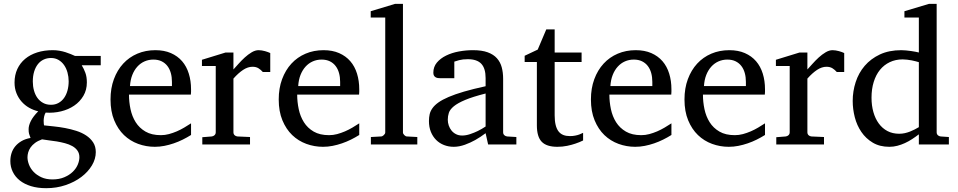

<svg xmlns="http://www.w3.org/2000/svg" viewBox="-20 -757 5018 1006"><path d="M396 66.9Q396 46.4 385.7 32Q375.5 17.6 358.6 8.3Q341.8 -1 320.6 -6.6Q299.3 -12.2 277.6 -15.9Q255.9 -19.5 235.6 -21.7Q215.3 -23.9 200.2 -26.9Q178.2 -19 163.6 -8.1Q148.9 2.9 140.1 15.6Q131.3 28.3 127.7 41.5Q124 54.7 124 66.9Q124 85 131.8 105.5Q139.6 126 155.8 143.1Q171.9 160.2 196.5 171.6Q221.2 183.1 254.9 183.1Q290.5 183.1 317.1 171.6Q343.8 160.2 361.3 143.1Q378.9 126 387.5 105.5Q396 85 396 66.9ZM339.8 -331.1Q339.8 -354.5 333.7 -376.7Q327.6 -398.9 315.9 -415.8Q304.2 -432.6 286.9 -442.9Q269.5 -453.1 247.1 -453.1Q226.1 -453.1 208.5 -444.8Q190.9 -436.5 178.5 -420.7Q166 -404.8 158.9 -381.8Q151.9 -358.9 151.9 -330.1Q151.9 -305.2 158 -283Q164.1 -260.7 176 -244.1Q188 -227.5 205.8 -217.8Q223.6 -208 247.1 -208Q269.5 -208 286.9 -217.8Q304.2 -227.5 315.9 -244.1Q327.6 -260.7 333.7 -283.2Q339.8 -305.7 339.8 -331.1ZM408.2 -415Q419.4 -397 427.2 -375.7Q435.1 -354.5 435.1 -325.2Q435.1 -285.6 417 -254.9Q398.9 -224.1 368.9 -203.6Q338.9 -183.1 300 -173.6Q261.2 -164.1 219.2 -167Q213.4 -157.2 211.2 -146Q209 -134.8 208.7 -125Q208.5 -115.2 209.5 -108.2Q210.4 -101.1 210.9 -100.1Q233.4 -97.7 262.2 -94.7Q291 -91.8 321 -86.2Q351.1 -80.6 380.1 -71.3Q409.2 -62 431.6 -47.1Q454.1 -32.2 468 -11Q481.9 10.3 481.9 40Q481.9 75.7 461.7 109.6Q441.4 143.6 406.2 170.2Q371.1 196.8 323.7 212.9Q276.4 229 222.2 229Q177.2 229 142.3 218.3Q107.4 207.5 83.5 188.5Q59.6 169.4 46.9 143.3Q34.2 117.2 34.2 86.9Q34.2 64.9 40.5 45.2Q46.9 25.4 60.1 9.5Q73.2 -6.3 93 -17.8Q112.8 -29.3 140.1 -34.2Q137.2 -42 135.3 -47.1Q133.3 -52.2 132.1 -56.9Q130.9 -61.5 130.4 -66.7Q129.9 -71.8 129.9 -80.1Q129.9 -99.6 141.8 -123.3Q153.8 -147 180.2 -173.8Q155.3 -179.7 132.8 -192.4Q110.4 -205.1 93.3 -224.4Q76.2 -243.7 66.2 -268.8Q56.2 -293.9 56.2 -324.2Q56.2 -363.8 70.8 -395.3Q85.4 -426.8 111.8 -448.7Q138.2 -470.7 175 -482.4Q211.9 -494.1 256.8 -494.1Q274.4 -494.1 291.3 -491.2Q308.1 -488.3 323 -483.6Q337.9 -479 350.6 -473.6Q363.3 -468.3 373 -463.9H507.8V-415Z M981 -49.8Q960 -36.6 937.3 -25.4Q914.6 -14.2 890.4 -5.9Q866.2 2.4 841.3 7.3Q816.4 12.2 791 12.2Q745.6 12.2 703.6 -3.2Q661.6 -18.6 629.6 -49.3Q597.7 -80.1 578.4 -126.7Q559.1 -173.3 559.1 -235.8Q559.1 -294.4 576.7 -342Q594.2 -389.6 625.5 -423.6Q656.7 -457.5 699.7 -475.8Q742.7 -494.1 793.9 -494.1Q840.3 -494.1 875.5 -478.8Q910.6 -463.4 934.1 -436.3Q957.5 -409.2 969.2 -371.3Q981 -333.5 981 -289.1V-275.9Q981 -268.1 980 -261.2H655.8Q655.8 -223.1 663.8 -185.1Q671.9 -147 690.9 -116.7Q710 -86.4 742.2 -67.6Q774.4 -48.8 822.8 -48.8Q844.2 -48.8 865.2 -54.4Q886.2 -60.1 906.5 -68.8Q926.8 -77.6 945.3 -88.6Q963.9 -99.6 981 -110.8ZM880.9 -328.1Q880.9 -353 875 -374.3Q869.1 -395.5 857.2 -411.1Q845.2 -426.8 826.9 -435.8Q808.6 -444.8 783.7 -444.8Q758.8 -444.8 737.3 -435.3Q715.8 -425.8 699.5 -407.7Q683.1 -389.6 673.1 -364Q663.1 -338.4 661.1 -306.2H880.9Z M1356.9 -379.9Q1347.2 -391.1 1334.5 -399.2Q1321.8 -407.2 1303.2 -407.2Q1278.8 -407.2 1253.9 -390.9Q1229 -374.5 1203.1 -345.2V-64Q1203.1 -54.7 1209 -48.8Q1214.8 -43 1224.1 -42L1290 -39.1V0H1040V-38.1L1089.4 -42Q1098.1 -43 1104.2 -48.8Q1110.4 -54.7 1110.4 -64V-411.1H1038.1V-443.8L1162.1 -481.9H1203.1V-393.1Q1213.9 -404.8 1229.2 -422.1Q1244.6 -439.5 1262.2 -455.6Q1279.8 -471.7 1298.6 -482.9Q1317.4 -494.1 1335 -494.1Q1342.8 -494.1 1351.6 -492.7Q1360.4 -491.2 1368.7 -489Q1377 -486.8 1384 -484.1Q1391.1 -481.4 1396 -479V-379.9Z M1862.3 -49.8Q1841.3 -36.6 1818.6 -25.4Q1795.9 -14.2 1771.7 -5.9Q1747.6 2.4 1722.7 7.3Q1697.8 12.2 1672.4 12.2Q1627 12.2 1585 -3.2Q1543 -18.6 1511 -49.3Q1479 -80.1 1459.7 -126.7Q1440.4 -173.3 1440.4 -235.8Q1440.4 -294.4 1458 -342Q1475.6 -389.6 1506.8 -423.6Q1538.1 -457.5 1581.1 -475.8Q1624 -494.1 1675.3 -494.1Q1721.7 -494.1 1756.8 -478.8Q1792 -463.4 1815.4 -436.3Q1838.9 -409.2 1850.6 -371.3Q1862.3 -333.5 1862.3 -289.1V-275.9Q1862.3 -268.1 1861.3 -261.2H1537.1Q1537.1 -223.1 1545.2 -185.1Q1553.2 -147 1572.3 -116.7Q1591.3 -86.4 1623.5 -67.6Q1655.8 -48.8 1704.1 -48.8Q1725.6 -48.8 1746.6 -54.4Q1767.6 -60.1 1787.8 -68.8Q1808.1 -77.6 1826.7 -88.6Q1845.2 -99.6 1862.3 -110.8ZM1762.2 -328.1Q1762.2 -353 1756.3 -374.3Q1750.5 -395.5 1738.5 -411.1Q1726.6 -426.8 1708.3 -435.8Q1689.9 -444.8 1665 -444.8Q1640.1 -444.8 1618.7 -435.3Q1597.2 -425.8 1580.8 -407.7Q1564.5 -389.6 1554.4 -364Q1544.4 -338.4 1542.5 -306.2H1762.2Z M1923.3 0V-39.1L1976.6 -42Q1983.4 -42 1991 -49.1Q1998.5 -56.2 1998.5 -63V-665H1922.4V-698.2L2050.3 -736.8H2091.3V-63Q2091.3 -56.2 2098.4 -49.1Q2105.5 -42 2112.3 -42L2166.5 -39.1V0Z M2524.4 -267.1Q2457 -250 2417.5 -233.4Q2377.9 -216.8 2357.7 -200Q2337.4 -183.1 2331.8 -165.8Q2326.2 -148.4 2326.2 -129.9Q2326.2 -114.3 2331.3 -99.4Q2336.4 -84.5 2345.9 -72.8Q2355.5 -61 2369.4 -54Q2383.3 -46.9 2401.4 -46.9Q2421.4 -46.9 2443.1 -54.2Q2464.8 -61.5 2482.9 -70.3Q2503.9 -80.6 2524.4 -94.2ZM2537.6 0 2524.4 -59.1Q2498 -39.1 2470.2 -23.4Q2458 -16.6 2444.3 -10.3Q2430.7 -3.9 2416.3 1.2Q2401.9 6.3 2387 9.3Q2372.1 12.2 2357.4 12.2Q2330.1 12.2 2306.4 2.9Q2282.7 -6.3 2265.1 -23.9Q2247.6 -41.5 2237.5 -66.4Q2227.5 -91.3 2227.5 -123Q2227.5 -141.6 2231.2 -158.2Q2234.9 -174.8 2246.1 -190.4Q2257.3 -206.1 2277.6 -220.5Q2297.9 -234.9 2330.8 -249Q2363.8 -263.2 2411.4 -277.1Q2459 -291 2524.4 -305.2V-348.1Q2524.4 -398.4 2502 -422.6Q2479.5 -446.8 2431.2 -446.8Q2404.8 -446.8 2386.2 -441.9Q2367.7 -437 2360.4 -434.1V-347.2H2287.6Q2280.8 -347.2 2274.2 -348.1Q2267.6 -349.1 2262.2 -352.3Q2256.8 -355.5 2253.7 -361.1Q2250.5 -366.7 2250.5 -376Q2250.5 -406.7 2269 -429Q2287.6 -451.2 2317.4 -465.8Q2347.2 -480.5 2384.3 -487.3Q2421.4 -494.1 2458.5 -494.1Q2504.9 -494.1 2535.4 -482.9Q2565.9 -471.7 2583.7 -451.7Q2601.6 -431.6 2608.9 -404.3Q2616.2 -377 2616.2 -344.2V-64Q2616.2 -54.7 2622.3 -48.8Q2628.4 -43 2637.2 -42L2685.5 -39.1V0Z M3035.2 -21Q3016.6 -11.7 2994.6 -4.4Q2976.1 2 2951.7 7.1Q2927.2 12.2 2900.4 12.2Q2843.8 12.2 2818.4 -14.2Q2793 -40.5 2793 -100.1V-432.1H2729V-464.8L2797.4 -497.1L2842.3 -603H2886.2V-481.9H3027.3V-432.1H2886.2V-152.8Q2886.2 -123 2891.4 -102.3Q2896.5 -81.5 2906.5 -68.6Q2916.5 -55.7 2931.4 -49.8Q2946.3 -43.9 2966.3 -43.9Q2981 -43.9 2993.4 -46.4Q3005.9 -48.8 3015.1 -52.2Q3025.9 -56.2 3035.2 -61Z M3498 -49.8Q3477.1 -36.6 3454.3 -25.4Q3431.6 -14.2 3407.5 -5.9Q3383.3 2.4 3358.4 7.3Q3333.5 12.2 3308.1 12.2Q3262.7 12.2 3220.7 -3.2Q3178.7 -18.6 3146.7 -49.3Q3114.7 -80.1 3095.5 -126.7Q3076.2 -173.3 3076.2 -235.8Q3076.2 -294.4 3093.8 -342Q3111.3 -389.6 3142.6 -423.6Q3173.8 -457.5 3216.8 -475.8Q3259.8 -494.1 3311 -494.1Q3357.4 -494.1 3392.6 -478.8Q3427.7 -463.4 3451.2 -436.3Q3474.6 -409.2 3486.3 -371.3Q3498 -333.5 3498 -289.1V-275.9Q3498 -268.1 3497.1 -261.2H3172.9Q3172.9 -223.1 3180.9 -185.1Q3189 -147 3208 -116.7Q3227.1 -86.4 3259.3 -67.6Q3291.5 -48.8 3339.8 -48.8Q3361.3 -48.8 3382.3 -54.4Q3403.3 -60.1 3423.6 -68.8Q3443.8 -77.6 3462.4 -88.6Q3481 -99.6 3498 -110.8ZM3397.9 -328.1Q3397.9 -353 3392.1 -374.3Q3386.2 -395.5 3374.3 -411.1Q3362.3 -426.8 3344 -435.8Q3325.7 -444.8 3300.8 -444.8Q3275.9 -444.8 3254.4 -435.3Q3232.9 -425.8 3216.6 -407.7Q3200.2 -389.6 3190.2 -364Q3180.2 -338.4 3178.2 -306.2H3397.9Z M3988.3 -49.8Q3967.3 -36.6 3944.6 -25.4Q3921.9 -14.2 3897.7 -5.9Q3873.5 2.4 3848.6 7.3Q3823.7 12.2 3798.3 12.2Q3752.9 12.2 3710.9 -3.2Q3668.9 -18.6 3637 -49.3Q3605 -80.1 3585.7 -126.7Q3566.4 -173.3 3566.4 -235.8Q3566.4 -294.4 3584 -342Q3601.6 -389.6 3632.8 -423.6Q3664.1 -457.5 3707 -475.8Q3750 -494.1 3801.3 -494.1Q3847.7 -494.1 3882.8 -478.8Q3918 -463.4 3941.4 -436.3Q3964.8 -409.2 3976.6 -371.3Q3988.3 -333.5 3988.3 -289.1V-275.9Q3988.3 -268.1 3987.3 -261.2H3663.1Q3663.1 -223.1 3671.1 -185.1Q3679.2 -147 3698.2 -116.7Q3717.3 -86.4 3749.5 -67.6Q3781.7 -48.8 3830.1 -48.8Q3851.6 -48.8 3872.6 -54.4Q3893.6 -60.1 3913.8 -68.8Q3934.1 -77.6 3952.6 -88.6Q3971.2 -99.6 3988.3 -110.8ZM3888.2 -328.1Q3888.2 -353 3882.3 -374.3Q3876.5 -395.5 3864.5 -411.1Q3852.5 -426.8 3834.2 -435.8Q3815.9 -444.8 3791 -444.8Q3766.1 -444.8 3744.6 -435.3Q3723.1 -425.8 3706.8 -407.7Q3690.4 -389.6 3680.4 -364Q3670.4 -338.4 3668.5 -306.2H3888.2Z M4364.3 -379.9Q4354.5 -391.1 4341.8 -399.2Q4329.1 -407.2 4310.5 -407.2Q4286.1 -407.2 4261.2 -390.9Q4236.3 -374.5 4210.4 -345.2V-64Q4210.4 -54.7 4216.3 -48.8Q4222.2 -43 4231.4 -42L4297.4 -39.1V0H4047.4V-38.1L4096.7 -42Q4105.5 -43 4111.6 -48.8Q4117.7 -54.7 4117.7 -64V-411.1H4045.4V-443.8L4169.4 -481.9H4210.4V-393.1Q4221.2 -404.8 4236.6 -422.1Q4252 -439.5 4269.5 -455.6Q4287.1 -471.7 4305.9 -482.9Q4324.7 -494.1 4342.3 -494.1Q4350.1 -494.1 4358.9 -492.7Q4367.7 -491.2 4376 -489Q4384.3 -486.8 4391.4 -484.1Q4398.4 -481.4 4403.3 -479V-379.9Z M4794.4 -431.2Q4788.1 -433.1 4778.1 -435.8Q4768.1 -438.5 4756.6 -440.7Q4745.1 -442.9 4732.7 -444.3Q4720.2 -445.8 4709.5 -445.8Q4672.4 -445.8 4642.1 -431.4Q4611.8 -417 4590.6 -390.9Q4569.3 -364.7 4557.9 -327.6Q4546.4 -290.5 4546.4 -245.1Q4546.4 -204.1 4556.2 -169.7Q4565.9 -135.3 4584.5 -109.9Q4603 -84.5 4629.9 -70.3Q4656.7 -56.2 4691.4 -56.2Q4706.5 -56.2 4720.7 -59.3Q4734.9 -62.5 4748 -67.6Q4761.2 -72.8 4772.9 -78.9Q4784.7 -85 4794.4 -90.8ZM4794.4 0V-53.2Q4777.3 -40 4759 -28.1Q4740.7 -16.1 4721.4 -7.3Q4702.1 1.5 4681.9 6.8Q4661.6 12.2 4639.6 12.2Q4589.4 12.2 4553 -9.5Q4516.6 -31.2 4493.2 -65.7Q4469.7 -100.1 4458.7 -142.8Q4447.8 -185.5 4447.8 -228Q4447.8 -278.8 4463.4 -326.9Q4479 -375 4510.7 -412.1Q4542.5 -449.2 4590.3 -471.7Q4638.2 -494.1 4702.6 -494.1Q4714.4 -494.1 4728 -492.7Q4741.7 -491.2 4754.6 -489.5Q4767.6 -487.8 4778.1 -485.6Q4788.6 -483.4 4794.4 -481.9V-665H4718.8V-698.2L4847.7 -736.8H4887.7V-64Q4887.7 -54.7 4893.6 -48.8Q4899.4 -43 4908.7 -42L4951.7 -39.1V0Z"/></svg>

Font: BabelStone Ogham Stemless
Style: Regular
Weight: 400
Designer: Andrew West
Foundry: BabelStone
Version: Version 2.02 March 14, 2022